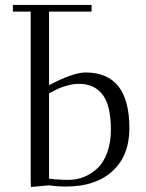

<svg xmlns="http://www.w3.org/2000/svg" viewBox="-20 -749 589 776"><path d="M32.2 -702.1V-729H350.1V-702.1H178.2V-404.8Q275.9 -456.1 326.2 -456.1Q502.9 -456.1 502.9 -231Q502.9 -119.6 434.6 -57.4Q366.2 4.9 248 4.9Q211.9 4.9 178.2 0L105 6.8L104 -19V-702.1ZM178.2 -26.9Q216.8 -22 256.8 -22Q289.1 -22 318.8 -33.7Q348.6 -45.4 373.5 -68.6Q398.4 -91.8 413.3 -132.1Q428.2 -172.4 428.2 -224.1Q428.2 -323.2 394.5 -366.7Q360.8 -410.2 298.8 -410.2Q276.4 -410.2 252 -403.3Q227.5 -396.5 214.1 -390.1Q200.7 -383.8 178.2 -372.1Z"/></svg>

Font: Dehuti Alt
Style: Book
Weight: 400
Version: Version 1.2